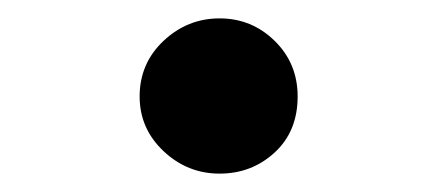

<svg xmlns="http://www.w3.org/2000/svg" viewBox="-20 -453 476 209"><path d="M132 -348Q132 -384 158 -408.5Q184 -433 219 -433Q254 -433 279 -408.5Q304 -384 304 -348Q304 -310 279 -287Q254 -264 219 -264Q184 -264 158 -288.5Q132 -313 132 -348Z"/></svg>

Font: Mali Medium
Style: Regular
Weight: 500
Version: Version 1.000; ttfautohint (v1.6)